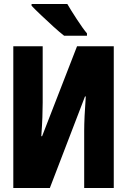

<svg xmlns="http://www.w3.org/2000/svg" viewBox="-20 -947 640 967"><path d="M47 0H231L408 -461H412Q408 -406 406 -362.5Q404 -319 404 -288V0H553V-714H368L192 -261H188Q192 -315 193.5 -356.5Q195 -398 195 -430V-714H47ZM303 -767H418V-779Q399 -801 367 -850Q335 -899 319 -927H139V-918Q155 -901 186 -871.5Q217 -842 249.5 -812.5Q282 -783 303 -767Z"/></svg>

Font: Noto Sans Mono Extra
Style: Regular
Weight: 800
Designer: Monotype Design Team
Foundry: Monotype Imaging Inc.
Version: Version 1.900